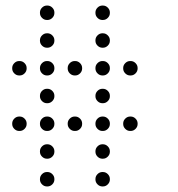

<svg xmlns="http://www.w3.org/2000/svg" viewBox="-20 -696 640 692"><path d="M149 -676Q139 -676 131.5 -668.5Q124 -661 124 -651V-649Q124 -639 131.5 -631.5Q139 -624 149 -624H151Q161 -624 168.5 -631.5Q176 -639 176 -649V-651Q176 -661 168.5 -668.5Q161 -676 151 -676ZM349 -676Q339 -676 331.5 -668.5Q324 -661 324 -651V-649Q324 -639 331.5 -631.5Q339 -624 349 -624H351Q361 -624 368.5 -631.5Q376 -639 376 -649V-651Q376 -661 368.5 -668.5Q361 -676 351 -676ZM149 -576Q139 -576 131.5 -568.5Q124 -561 124 -551V-549Q124 -539 131.5 -531.5Q139 -524 149 -524H151Q161 -524 168.5 -531.5Q176 -539 176 -549V-551Q176 -561 168.5 -568.5Q161 -576 151 -576ZM349 -576Q339 -576 331.5 -568.5Q324 -561 324 -551V-549Q324 -539 331.5 -531.5Q339 -524 349 -524H351Q361 -524 368.5 -531.5Q376 -539 376 -549V-551Q376 -561 368.5 -568.5Q361 -576 351 -576ZM49 -476Q39 -476 31.5 -468.5Q24 -461 24 -451V-449Q24 -439 31.5 -431.5Q39 -424 49 -424H51Q61 -424 68.5 -431.5Q76 -439 76 -449V-451Q76 -461 68.5 -468.5Q61 -476 51 -476ZM149 -476Q139 -476 131.5 -468.5Q124 -461 124 -451V-449Q124 -439 131.5 -431.5Q139 -424 149 -424H151Q161 -424 168.5 -431.5Q176 -439 176 -449V-451Q176 -461 168.5 -468.5Q161 -476 151 -476ZM249 -476Q239 -476 231.5 -468.5Q224 -461 224 -451V-449Q224 -439 231.5 -431.5Q239 -424 249 -424H251Q261 -424 268.5 -431.5Q276 -439 276 -449V-451Q276 -461 268.5 -468.5Q261 -476 251 -476ZM349 -476Q339 -476 331.5 -468.5Q324 -461 324 -451V-449Q324 -439 331.5 -431.5Q339 -424 349 -424H351Q361 -424 368.5 -431.5Q376 -439 376 -449V-451Q376 -461 368.5 -468.5Q361 -476 351 -476ZM449 -476Q439 -476 431.5 -468.5Q424 -461 424 -451V-449Q424 -439 431.5 -431.5Q439 -424 449 -424H451Q461 -424 468.5 -431.5Q476 -439 476 -449V-451Q476 -461 468.5 -468.5Q461 -476 451 -476ZM149 -376Q139 -376 131.5 -368.5Q124 -361 124 -351V-349Q124 -339 131.5 -331.5Q139 -324 149 -324H151Q161 -324 168.5 -331.5Q176 -339 176 -349V-351Q176 -361 168.5 -368.5Q161 -376 151 -376ZM349 -376Q339 -376 331.5 -368.5Q324 -361 324 -351V-349Q324 -339 331.5 -331.5Q339 -324 349 -324H351Q361 -324 368.5 -331.5Q376 -339 376 -349V-351Q376 -361 368.5 -368.5Q361 -376 351 -376ZM49 -276Q39 -276 31.5 -268.5Q24 -261 24 -251V-249Q24 -239 31.5 -231.5Q39 -224 49 -224H51Q61 -224 68.5 -231.5Q76 -239 76 -249V-251Q76 -261 68.5 -268.5Q61 -276 51 -276ZM149 -276Q139 -276 131.5 -268.5Q124 -261 124 -251V-249Q124 -239 131.5 -231.5Q139 -224 149 -224H151Q161 -224 168.5 -231.5Q176 -239 176 -249V-251Q176 -261 168.5 -268.5Q161 -276 151 -276ZM249 -276Q239 -276 231.5 -268.5Q224 -261 224 -251V-249Q224 -239 231.5 -231.5Q239 -224 249 -224H251Q261 -224 268.5 -231.5Q276 -239 276 -249V-251Q276 -261 268.5 -268.5Q261 -276 251 -276ZM349 -276Q339 -276 331.5 -268.5Q324 -261 324 -251V-249Q324 -239 331.5 -231.5Q339 -224 349 -224H351Q361 -224 368.5 -231.5Q376 -239 376 -249V-251Q376 -261 368.5 -268.5Q361 -276 351 -276ZM449 -276Q439 -276 431.5 -268.5Q424 -261 424 -251V-249Q424 -239 431.5 -231.5Q439 -224 449 -224H451Q461 -224 468.5 -231.5Q476 -239 476 -249V-251Q476 -261 468.5 -268.5Q461 -276 451 -276ZM149 -176Q139 -176 131.5 -168.5Q124 -161 124 -151V-149Q124 -139 131.5 -131.5Q139 -124 149 -124H151Q161 -124 168.5 -131.5Q176 -139 176 -149V-151Q176 -161 168.5 -168.5Q161 -176 151 -176ZM349 -176Q339 -176 331.5 -168.5Q324 -161 324 -151V-149Q324 -139 331.5 -131.5Q339 -124 349 -124H351Q361 -124 368.5 -131.5Q376 -139 376 -149V-151Q376 -161 368.5 -168.5Q361 -176 351 -176ZM149 -76Q139 -76 131.5 -68.5Q124 -61 124 -51V-49Q124 -39 131.5 -31.5Q139 -24 149 -24H151Q161 -24 168.5 -31.5Q176 -39 176 -49V-51Q176 -61 168.5 -68.5Q161 -76 151 -76ZM349 -76Q339 -76 331.5 -68.5Q324 -61 324 -51V-49Q324 -39 331.5 -31.5Q339 -24 349 -24H351Q361 -24 368.5 -31.5Q376 -39 376 -49V-51Q376 -61 368.5 -68.5Q361 -76 351 -76Z"/></svg>

Font: Doto Rounded
Style: Regular
Weight: 400
Monospace: yes
Version: Version 1.000